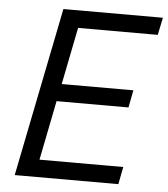

<svg xmlns="http://www.w3.org/2000/svg" viewBox="-51 -744 692 790"><g transform="rotate(5 295.0 -349.0)"><path d="M467 0H39L179 -698H590L575 -626H246L199 -390H495L481 -318H184L135 -72H481Z"/></g></svg>

Font: Aneliza
Style: Italic
Weight: 400
Italic angle: -11.31°
Designer: Mike Abbink, Paul van der Laan, Pieter van Rosmalen
Foundry: Bold Monday
Version: Version 3.0